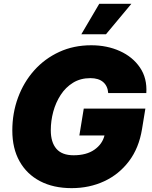

<svg xmlns="http://www.w3.org/2000/svg" viewBox="-20 -974 795 1004"><path d="M354.5 9.8Q259.3 9.8 189.7 -26.6Q120.1 -63 82.3 -130.4Q44.4 -197.8 44.4 -291.5Q44.4 -382.8 74.2 -463.6Q104 -544.4 158.9 -606Q213.9 -667.5 289.6 -702.4Q365.2 -737.3 457 -737.3Q539.6 -737.3 606.7 -707Q673.8 -676.8 711.9 -620.8Q750 -564.9 745.1 -487.3H545.9Q543 -524.9 519 -545.2Q495.1 -565.4 452.6 -565.4Q400.9 -565.4 362.1 -541.5Q323.2 -517.6 297.4 -477.8Q271.5 -438 258.5 -389.9Q245.6 -341.8 245.6 -293Q245.6 -230 274.9 -196Q304.2 -162.1 364.7 -162.1Q432.1 -162.1 473.6 -191.2Q515.1 -220.2 526.4 -265.6H395L418 -406.2H740.2L722.7 -299.3Q706.5 -199.7 654.3 -130.9Q602.1 -62 524.7 -26.1Q447.3 9.8 354.5 9.8ZM405.3 -794.9 499 -954.1H667L534.2 -794.9Z"/></svg>

Font: Inter Black
Style: Italic
Weight: 900
Italic angle: -9.39999°
Designer: Rasmus Andersson
Foundry: rsms
Version: Version 4.000;git-a52131595